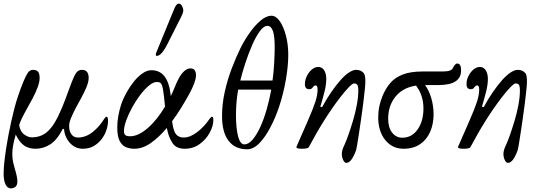

<svg xmlns="http://www.w3.org/2000/svg" viewBox="-46 -811 2966 1061"><path d="M14 230Q-5 230 -15.5 208Q-26 186 -26 148Q-26 80 0 -61Q16 -145 34 -214Q52 -283 83 -359Q97 -393 108 -409Q119 -425 137 -425Q155 -425 164 -415Q173 -405 173 -380Q173 -370 171 -360Q169 -350 165 -336Q153 -302 133 -265Q113 -228 92.5 -191.5Q72 -155 60 -121Q65 -84 87.5 -68Q110 -52 129 -52Q176 -52 209.5 -78Q243 -104 271.5 -161Q300 -218 333 -311Q352 -364 363.5 -388Q375 -412 385 -418.5Q395 -425 407 -425Q444 -425 444 -380Q444 -367 439 -349.5Q434 -332 419 -301Q404 -270 373 -215Q357 -184 346.5 -159Q336 -134 336 -114Q336 -86 349 -68.5Q362 -51 384 -51Q427 -51 465 -80.5Q503 -110 531 -156Q538 -166 543 -166Q551 -166 551 -142Q551 -120 542.5 -93.5Q534 -67 516.5 -43.5Q499 -20 473 -4.5Q447 11 411 11Q381 11 358 -5.5Q335 -22 322 -47.5Q309 -73 308 -98L301 -99Q270 -38 232 -13.5Q194 11 150 11Q116 11 90 -5Q64 -21 41 -67Q30 -30 26 -5Q22 20 22 38Q22 66 27 88Q32 110 36 122Q42 141 46 160Q50 179 50 191Q50 213 39 221.5Q28 230 14 230Z M696 11Q671 11 649.5 2Q628 -7 615 -32.5Q602 -58 602 -107Q602 -139 608 -171.5Q614 -204 623 -232Q634 -265 652.5 -298.5Q671 -332 694 -360.5Q717 -389 742 -406Q767 -423 790 -423Q837 -423 863 -389Q889 -355 896 -295Q897 -289 898 -280Q911 -307 922 -335Q930 -356 942.5 -379Q955 -402 971.5 -417.5Q988 -433 1007 -433Q1037 -433 1037 -395Q1037 -360 1000 -292Q979 -254 955 -215Q931 -176 905 -141Q906 -134 907 -128Q914 -82 929 -66.5Q944 -51 969 -51Q1004 -51 1042.5 -80Q1081 -109 1112 -154Q1121 -166 1126 -166Q1133 -166 1133 -147Q1133 -115 1113 -78Q1093 -41 1057.5 -15Q1022 11 975 11Q928 11 907.5 -20Q887 -51 879 -90Q877 -97 876 -104Q834 -54 788.5 -21.5Q743 11 696 11ZM639 -87Q639 -71 646.5 -64.5Q654 -58 673 -58Q718 -58 769.5 -102.5Q821 -147 866 -222Q860 -287 855 -315.5Q850 -344 842.5 -351Q835 -358 821 -358Q801 -358 776.5 -337.5Q752 -317 727.5 -284.5Q703 -252 683 -215Q663 -178 651 -144Q639 -110 639 -87ZM820 -502Q815 -502 815 -509Q815 -511 815.5 -513.5Q816 -516 817 -519L913 -753Q927 -791 942 -791Q953 -791 960 -777.5Q967 -764 967 -752Q967 -746 961 -731Q955 -716 938 -684L881 -571Q847 -502 820 -502Z M1320 14Q1253 14 1217 -33Q1181 -80 1181 -170Q1181 -236 1196 -303.5Q1211 -371 1234.5 -432.5Q1258 -494 1282 -543Q1303 -586 1332 -627.5Q1361 -669 1393 -696.5Q1425 -724 1454 -724Q1479 -724 1500 -694Q1521 -664 1534 -614.5Q1547 -565 1547 -508Q1547 -447 1533.5 -369.5Q1520 -292 1496 -220Q1477 -163 1449 -109Q1421 -55 1388 -20.5Q1355 14 1320 14ZM1282 -366H1460Q1466 -408 1469 -460Q1472 -512 1472 -552Q1472 -612 1462 -640Q1452 -668 1432 -668Q1411 -668 1389 -637.5Q1367 -607 1346.5 -559.5Q1326 -512 1309 -460Q1292 -408 1282 -366ZM1304 -13Q1327 -13 1349.5 -39Q1372 -65 1392 -108.5Q1412 -152 1427.5 -206Q1443 -260 1453 -316H1270Q1265 -287 1261.5 -252Q1258 -217 1258 -178Q1258 -100 1270 -56.5Q1282 -13 1304 -13Z M1868 89Q1858 89 1850.5 73.5Q1843 58 1843 39Q1843 29 1846.5 17Q1850 5 1859 -14Q1867 -31 1879 -65Q1891 -99 1904 -142Q1917 -185 1925.5 -229.5Q1934 -274 1934 -312Q1934 -334 1928.5 -342Q1923 -350 1911 -350Q1902 -350 1882 -329.5Q1862 -309 1834 -273Q1746 -159 1660 3Q1655 11 1621 11Q1592 11 1592 2Q1592 0 1592.5 -1Q1593 -2 1594 -4L1654 -141Q1685 -212 1697 -249.5Q1709 -287 1709 -315Q1709 -339 1699 -339Q1691 -339 1687 -334Q1683 -329 1678 -323.5Q1673 -318 1663 -318Q1639 -318 1639 -346Q1639 -370 1650 -391.5Q1661 -413 1677.5 -427Q1694 -441 1713 -441Q1733 -441 1745 -423Q1757 -405 1757 -375Q1757 -344 1748 -307.5Q1739 -271 1724 -221L1734 -219Q1760 -267 1786.5 -305Q1813 -343 1839 -372Q1864 -399 1885 -412Q1906 -425 1922 -425Q1948 -425 1963 -408Q1969 -402 1971 -389Q1973 -376 1973 -359Q1973 -344 1969.5 -311.5Q1966 -279 1961 -238Q1956 -197 1949.5 -153.5Q1943 -110 1937.5 -72.5Q1932 -35 1927.5 -9.5Q1923 16 1921 21Q1896 89 1868 89Z M2184 11Q2122 11 2083 -37Q2044 -85 2044 -163Q2044 -195 2050.5 -225Q2057 -255 2068 -281Q2085 -322 2110.5 -352Q2136 -382 2179 -399Q2222 -416 2290 -416H2401Q2450 -416 2457 -436Q2462 -446 2468 -453Q2474 -460 2481 -460Q2502 -460 2502 -422Q2502 -341 2378 -341H2303Q2325 -311 2337.5 -268Q2350 -225 2350 -179Q2350 -126 2331 -82.5Q2312 -39 2275 -14Q2238 11 2184 11ZM2099 -155Q2099 -106 2121 -78Q2143 -50 2177 -50Q2230 -50 2262 -96Q2294 -142 2294 -212Q2294 -284 2253 -338Q2180 -327 2139.5 -277Q2099 -227 2099 -155Z M2761 89Q2751 89 2743.5 73.5Q2736 58 2736 39Q2736 29 2739.5 17Q2743 5 2752 -14Q2760 -31 2772 -65Q2784 -99 2797 -142Q2810 -185 2818.5 -229.5Q2827 -274 2827 -312Q2827 -334 2821.5 -342Q2816 -350 2804 -350Q2795 -350 2775 -329.5Q2755 -309 2727 -273Q2639 -159 2553 3Q2548 11 2514 11Q2485 11 2485 2Q2485 0 2485.5 -1Q2486 -2 2487 -4L2547 -141Q2578 -212 2590 -249.5Q2602 -287 2602 -315Q2602 -339 2592 -339Q2584 -339 2580 -334Q2576 -329 2571 -323.5Q2566 -318 2556 -318Q2532 -318 2532 -346Q2532 -370 2543 -391.5Q2554 -413 2570.5 -427Q2587 -441 2606 -441Q2626 -441 2638 -423Q2650 -405 2650 -375Q2650 -344 2641 -307.5Q2632 -271 2617 -221L2627 -219Q2653 -267 2679.5 -305Q2706 -343 2732 -372Q2757 -399 2778 -412Q2799 -425 2815 -425Q2841 -425 2856 -408Q2862 -402 2864 -389Q2866 -376 2866 -359Q2866 -344 2862.5 -311.5Q2859 -279 2854 -238Q2849 -197 2842.5 -153.5Q2836 -110 2830.5 -72.5Q2825 -35 2820.5 -9.5Q2816 16 2814 21Q2789 89 2761 89Z"/></svg>

Font: Junicode
Style: Italic
Weight: 400
Italic angle: -11°
Designer: Peter S. Baker
Version: Version 2.100; ttfautohint (v1.8.4)